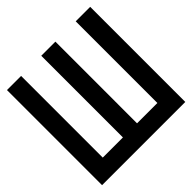

<svg xmlns="http://www.w3.org/2000/svg" viewBox="-153 -670 788 788"><g transform="rotate(-45 241.5 -276.0)"><path d="M483 0V-552H399V-78H281V-552H199V-78H82V-552H0V0Z"/></g></svg>

Font: Queering
Style: Regular
Weight: 400
Designer: Adam Naccarato
Foundry: adamnac
Version: Version 2.000;hotconv 1.0.109;makeotfexe 2.5.65596